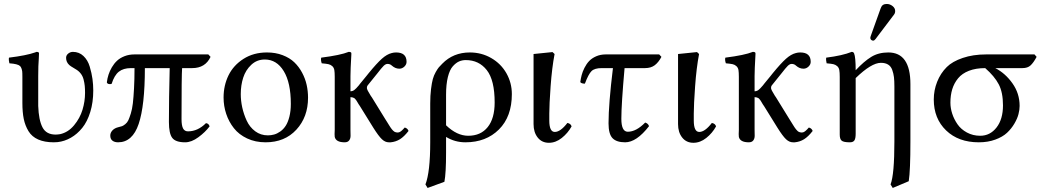

<svg xmlns="http://www.w3.org/2000/svg" viewBox="-20 -701 5217 959"><path d="M445.8 -249Q445.8 -189.9 430.9 -141.6Q416 -93.3 390.9 -62.3Q365.7 -31.2 334.2 -13.2Q302.7 4.9 268.1 8.8Q262.2 9.8 249 9.8Q202.6 9.8 170.9 -4.2Q139.2 -18.1 122.3 -45.9Q105.5 -73.7 98.6 -107.2Q91.8 -140.6 91.8 -187V-293V-316.9Q91.8 -338.4 90.8 -345.2Q87.9 -363.3 80.1 -371.1Q69.3 -381.8 26.9 -384.8Q25.4 -389.6 24.4 -398.9Q23.4 -408.2 24.9 -413.1Q111.8 -423.8 154.8 -439Q155.8 -439.5 158.4 -440.4Q161.1 -441.4 162.1 -441.9Q174.8 -441.9 174.8 -435.1Q173.8 -425.3 173.8 -409.2Q170.9 -375 170.9 -320.8V-296.9V-203.1V-171.9Q173.3 -101.6 192.1 -65.2Q210.9 -28.8 257.8 -28.8Q266.1 -28.8 279.8 -30.8Q320.3 -39.6 349.9 -75.2Q379.4 -110.8 392.1 -152.8Q404.8 -194.8 404.8 -236.8Q404.8 -257.3 403.3 -272Q401.9 -286.6 397.5 -304Q393.1 -321.3 382.8 -334.2Q372.6 -347.2 356.9 -356Q351.1 -360.4 344.2 -363.8Q334.5 -369.1 326.2 -376Q310.1 -390.6 310.1 -412.1Q310.1 -424.8 320.6 -433.3Q331.1 -441.9 344.2 -441.9Q375 -441.9 396.7 -421.4Q418.5 -400.9 428.2 -368.2Q438 -335.4 441.9 -306.6Q445.8 -277.8 445.8 -249Z M1020.5 -429.2 1031.7 -417Q1005.4 -360.8 939.9 -360.8H889.6Q886.7 -324.7 886.7 -106Q886.7 -74.2 894.3 -59.6Q901.9 -44.9 918.9 -44.9Q967.8 -44.9 1008.8 -85.9Q1022.5 -84.5 1026.9 -69.8Q1005.4 -41 970.9 -15.6Q936.5 9.8 904.8 9.8Q857.4 9.8 840.6 -12Q823.7 -33.7 823.7 -91.8Q823.7 -207 827.6 -360.8H703.6Q703.6 -173.3 672.6 -81.8Q641.6 9.8 569.8 9.8Q552.2 9.8 541.5 1.5Q530.8 -6.8 530.8 -23.9Q530.8 -38.1 541.7 -49.8Q552.7 -61.5 571.8 -65.9Q583 -68.4 589.6 -70.8Q596.2 -73.2 606 -81.1Q615.7 -88.9 621.1 -100.6Q626.5 -112.3 633.3 -133.8Q640.1 -155.3 643.6 -185.1Q647 -214.8 649.4 -259.3Q651.9 -303.7 651.9 -360.8H633.8Q596.2 -360.8 573.5 -342.8Q550.8 -324.7 537.6 -282.2Q529.3 -279.3 522 -281.7Q514.6 -284.2 513.7 -290Q516.1 -309.6 522 -327.9Q527.8 -346.2 538.8 -365Q549.8 -383.8 564.7 -397.7Q579.6 -411.6 602.1 -420.4Q624.5 -429.2 651.9 -429.2Z M1096.7 -213.9Q1096.7 -273.9 1121.3 -324.5Q1146 -375 1196.3 -407Q1246.6 -439 1313.5 -439Q1356.4 -439 1391.6 -425.5Q1426.8 -412.1 1450 -389.9Q1473.1 -367.7 1489 -337.9Q1504.9 -308.1 1511.7 -276.9Q1518.6 -245.6 1518.6 -212.9Q1518.6 -116.7 1460.4 -53.5Q1402.3 9.8 1306.6 9.8Q1255.4 9.8 1214.4 -9.5Q1173.3 -28.8 1148.2 -60.8Q1123 -92.8 1109.9 -132.1Q1096.7 -171.4 1096.7 -213.9ZM1302.7 -403.8Q1263.2 -403.8 1235.1 -377.4Q1207 -351.1 1194.8 -313.2Q1182.6 -275.4 1182.6 -231Q1182.6 -198.2 1189.9 -164.6Q1197.3 -130.9 1212.2 -98.4Q1227.1 -65.9 1254.6 -45.4Q1282.2 -24.9 1317.9 -24.9Q1334 -24.9 1349.1 -29.1Q1364.3 -33.2 1379.9 -44.2Q1395.5 -55.2 1406.7 -72.3Q1418 -89.4 1425.3 -117.7Q1432.6 -146 1432.6 -182.1Q1432.6 -288.1 1397.2 -345.9Q1361.8 -403.8 1302.7 -403.8Z M1730.5 -53.2Q1731 -36.6 1731 -22.7Q1731 -8.8 1723.9 0.5Q1716.8 9.8 1701.7 9.8Q1658.2 9.8 1651.9 -17.1Q1650.4 -28.3 1651.9 -51.8V-316.9Q1651.9 -339.4 1649.9 -351.1Q1647.9 -362.8 1639.9 -370.4Q1631.8 -377.9 1620.8 -380.4Q1609.9 -382.8 1586.9 -384.8Q1581.1 -402.3 1584.5 -413.1Q1680.7 -425.3 1721.7 -441.9Q1734.9 -441.9 1734.9 -435.1V-429.2Q1730.5 -352.1 1730.5 -320.8V-245.1Q1740.7 -245.1 1749.3 -251.2Q1757.8 -257.3 1772.5 -274.9Q1773.4 -276.4 1775.6 -279.1Q1777.8 -281.7 1778.8 -283.2L1810.5 -321.8Q1821.3 -335.4 1821.8 -335.9Q1861.8 -384.8 1887.2 -407.5Q1912.6 -430.2 1936.5 -436Q1946.8 -439 1958.5 -439Q2010.7 -439 2010.7 -392.1Q2010.7 -378.9 1999.8 -368.4Q1988.8 -357.9 1974.6 -357.9Q1954.6 -357.9 1937.5 -373Q1928.7 -381.8 1915.5 -381.8Q1906.2 -381.8 1896.2 -372.1Q1886.2 -362.3 1862.8 -332Q1860.8 -329.6 1856.7 -324.5Q1852.5 -319.3 1850.6 -316.9L1815.9 -273.9Q1812.5 -269.5 1812.5 -261.2Q1812.5 -252.9 1831.5 -223.1Q1832.5 -221.7 1834.7 -218.5Q1836.9 -215.3 1837.9 -213.9L1903.8 -106.9Q1908.2 -100.1 1914.1 -90.6Q1919.9 -81.1 1922.9 -76.4Q1925.8 -71.8 1930.2 -64.9Q1934.6 -58.1 1937.3 -55.2Q1939.9 -52.2 1943.6 -48.3Q1947.3 -44.4 1950.2 -43Q1953.1 -41.5 1957 -40.3Q1960.9 -39.1 1964.8 -39.1Q1969.7 -39.1 1972.7 -40Q1982.9 -42.5 2001.5 -64Q2015.6 -60.5 2020.5 -46.9Q1998.5 -18.6 1977.8 -5.6Q1957 7.3 1931.6 9.8H1921.9Q1903.8 9.8 1887.5 -5.6Q1871.1 -21 1844.7 -63L1777.8 -170.9Q1776.9 -172.4 1774.7 -175.5Q1772.5 -178.7 1771.5 -180.2Q1770.5 -181.6 1766.1 -189.2Q1761.7 -196.8 1760.5 -198.5Q1759.3 -200.2 1755.4 -205.1Q1751.5 -210 1748.5 -211.4Q1745.6 -212.9 1740.7 -214.4Q1735.8 -215.8 1730.5 -215.8V-71.8Z M2450.7 -189Q2450.7 -300.8 2411.4 -350.8Q2372.1 -400.9 2306.6 -400.9Q2288.1 -400.9 2272.7 -394Q2257.3 -387.2 2241.7 -369.9Q2226.1 -352.5 2217 -316.2Q2208 -279.8 2208 -228V-75.2Q2262.2 -22.9 2318.8 -22.9Q2381.3 -22.9 2416 -66.2Q2450.7 -109.4 2450.7 -189ZM2199.7 207 2115.7 237.8 2105 220.2Q2128.9 158.2 2128.9 9.8V-184.1Q2128.9 -223.6 2132.8 -255.4Q2136.7 -287.1 2141.8 -305.9Q2147 -324.7 2156.5 -341.3Q2166 -357.9 2172.1 -365Q2178.2 -372.1 2189 -382.8Q2243.7 -439 2326.7 -439Q2385.3 -439 2433.8 -410.9Q2482.4 -382.8 2509.5 -335Q2536.6 -287.1 2536.6 -231Q2536.6 -118.7 2472.2 -54.4Q2407.7 9.8 2304.7 9.8Q2252 9.8 2208 -17.1V61Q2208 164.6 2199.7 207Z M2723.6 -99.1Q2723.6 -42 2751 -42Q2779.3 -42 2814 -86.9Q2830.6 -84 2835 -69.8Q2816.4 -36.1 2786.1 -12Q2755.9 12.2 2721.7 12.2Q2686.5 12.2 2665.8 -13.9Q2645 -40 2645 -81.1V-431.2L2739.7 -440.9L2750 -431.2Q2736.8 -361.8 2730.2 -270Q2723.6 -178.2 2723.6 -133.8Z M3041.5 -360.8H2985.4Q2949.7 -360.8 2934.6 -345.9Q2919.4 -331.1 2901.4 -283.2Q2883.8 -283.2 2878.4 -291Q2880.9 -309.1 2885.3 -325.9Q2889.6 -342.8 2899.4 -362.3Q2909.2 -381.8 2922.6 -396Q2936 -410.2 2957.5 -419.7Q2979 -429.2 3005.4 -429.2H3272.5L3283.7 -417Q3269 -389.2 3250 -375Q3231 -360.8 3201.7 -360.8H3099.6Q3083.5 -179.7 3083.5 -107.9Q3083.5 -43 3115.7 -43Q3157.7 -43 3202.6 -88.9Q3217.8 -84 3221.7 -70.8Q3159.2 9.8 3102.5 9.8Q3059.1 9.8 3039.3 -11Q3019.5 -31.7 3019.5 -85Q3019.5 -181.2 3041.5 -360.8Z M3445.3 -99.1Q3445.3 -42 3472.7 -42Q3501 -42 3535.6 -86.9Q3552.2 -84 3556.6 -69.8Q3538.1 -36.1 3507.8 -12Q3477.5 12.2 3443.4 12.2Q3408.2 12.2 3387.5 -13.9Q3366.7 -40 3366.7 -81.1V-431.2L3461.4 -440.9L3471.7 -431.2Q3458.5 -361.8 3451.9 -270Q3445.3 -178.2 3445.3 -133.8Z M3749 -53.2Q3749.5 -36.6 3749.5 -22.7Q3749.5 -8.8 3742.4 0.5Q3735.4 9.8 3720.2 9.8Q3676.8 9.8 3670.4 -17.1Q3668.9 -28.3 3670.4 -51.8V-316.9Q3670.4 -339.4 3668.5 -351.1Q3666.5 -362.8 3658.4 -370.4Q3650.4 -377.9 3639.4 -380.4Q3628.4 -382.8 3605.5 -384.8Q3599.6 -402.3 3603 -413.1Q3699.2 -425.3 3740.2 -441.9Q3753.4 -441.9 3753.4 -435.1V-429.2Q3749 -352.1 3749 -320.8V-245.1Q3759.3 -245.1 3767.8 -251.2Q3776.4 -257.3 3791 -274.9Q3792 -276.4 3794.2 -279.1Q3796.4 -281.7 3797.4 -283.2L3829.1 -321.8Q3839.8 -335.4 3840.3 -335.9Q3880.4 -384.8 3905.8 -407.5Q3931.2 -430.2 3955.1 -436Q3965.3 -439 3977.1 -439Q4029.3 -439 4029.3 -392.1Q4029.3 -378.9 4018.3 -368.4Q4007.3 -357.9 3993.2 -357.9Q3973.1 -357.9 3956.1 -373Q3947.3 -381.8 3934.1 -381.8Q3924.8 -381.8 3914.8 -372.1Q3904.8 -362.3 3881.3 -332Q3879.4 -329.6 3875.2 -324.5Q3871.1 -319.3 3869.1 -316.9L3834.5 -273.9Q3831.1 -269.5 3831.1 -261.2Q3831.1 -252.9 3850.1 -223.1Q3851.1 -221.7 3853.3 -218.5Q3855.5 -215.3 3856.4 -213.9L3922.4 -106.9Q3926.8 -100.1 3932.6 -90.6Q3938.5 -81.1 3941.4 -76.4Q3944.3 -71.8 3948.7 -64.9Q3953.1 -58.1 3955.8 -55.2Q3958.5 -52.2 3962.2 -48.3Q3965.8 -44.4 3968.8 -43Q3971.7 -41.5 3975.6 -40.3Q3979.5 -39.1 3983.4 -39.1Q3988.3 -39.1 3991.2 -40Q4001.5 -42.5 4020 -64Q4034.2 -60.5 4039.1 -46.9Q4017.1 -18.6 3996.3 -5.6Q3975.6 7.3 3950.2 9.8H3940.4Q3922.4 9.8 3906 -5.6Q3889.6 -21 3863.3 -63L3796.4 -170.9Q3795.4 -172.4 3793.2 -175.5Q3791 -178.7 3790 -180.2Q3789.1 -181.6 3784.7 -189.2Q3780.3 -196.8 3779.1 -198.5Q3777.8 -200.2 3773.9 -205.1Q3770 -210 3767.1 -211.4Q3764.2 -212.9 3759.3 -214.4Q3754.4 -215.8 3749 -215.8V-71.8Z M4174.3 -28.8V-316.9Q4174.3 -339.4 4172.1 -351.3Q4169.9 -363.3 4161.6 -370.6Q4153.3 -377.9 4142.6 -380.4Q4131.8 -382.8 4108.9 -384.8Q4107.4 -389.6 4106.4 -398.9Q4105.5 -408.2 4106.9 -413.1Q4188 -423.3 4233.9 -441.9Q4243.2 -441.9 4246.1 -434.1Q4253.9 -415.5 4253.9 -350.1Q4295.4 -394.5 4331.5 -416.7Q4367.7 -439 4417 -439Q4527.3 -439 4527.3 -280.8V5.9Q4527.3 150.4 4519 204.1L4439 237.8L4428.2 220.2Q4447.3 170.9 4447.3 5.9V-269Q4447.3 -297.4 4445.1 -315.7Q4442.9 -334 4436.5 -351.8Q4430.2 -369.6 4416 -378.4Q4401.9 -387.2 4379.9 -387.2Q4332.5 -387.2 4253.9 -311V-33.2Q4253.9 -9.3 4247.6 0.2Q4241.2 9.8 4225.1 9.8Q4193.4 9.8 4183.8 1.5Q4174.3 -6.8 4174.3 -28.8ZM4409.2 -681.2Q4424.8 -681.2 4438 -670.9Q4451.2 -660.6 4451.2 -646Q4451.2 -635.3 4445.3 -627.9L4353 -505.9Q4347.2 -498 4341.3 -498Q4335.4 -498 4331.3 -502Q4327.1 -505.9 4327.1 -511.2Q4327.1 -515.1 4329.1 -521L4377.9 -657.2Q4378.4 -658.2 4379.4 -660.6Q4380.4 -663.1 4380.9 -664.1Q4386.7 -681.2 4409.2 -681.2Z M4876 -22.9Q4925.3 -22.9 4957.5 -64.2Q4989.7 -105.5 4989.7 -174.8Q4989.7 -239.3 4968.5 -279.8Q4947.3 -320.3 4900.9 -360.8Q4854 -360.8 4819.6 -347.4Q4785.2 -334 4765.4 -309.8Q4745.6 -285.6 4736.3 -255.4Q4727.1 -225.1 4727.1 -188Q4727.1 -161.1 4736.1 -133.3Q4745.1 -105.5 4762.5 -80.3Q4779.8 -55.2 4809.6 -39.1Q4839.4 -22.9 4876 -22.9ZM5086.9 -360.8H4951.2Q5001 -335.4 5036.9 -284.9Q5072.8 -234.4 5072.8 -171.9Q5072.8 -152.8 5067.1 -130.9Q5061.5 -108.9 5046.6 -83.5Q5031.7 -58.1 5009.8 -37.6Q4987.8 -17.1 4951.2 -3.7Q4914.6 9.8 4869.1 9.8Q4767.1 9.8 4705.6 -49.6Q4644 -108.9 4644 -204.1Q4644 -250 4660.9 -292.5Q4677.7 -335 4709 -366.2Q4736.8 -394 4788.6 -411.6Q4840.3 -429.2 4905.8 -429.2H5147L5157.7 -417Q5142.1 -387.7 5127.4 -374.3Q5112.8 -360.8 5086.9 -360.8Z"/></svg>

Font: Common Serif
Style: Regular
Weight: 400
Designer: Philipp H. Poll, Khaled Hosny
Foundry: Stefan Peev, Context Ltd.
Version: Version 1.026